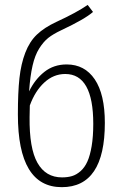

<svg xmlns="http://www.w3.org/2000/svg" viewBox="-20 -755 502 786"><path d="M252.9 -491.2Q326.7 -491.2 367.9 -430.2Q409.2 -369.1 409.2 -252Q409.2 11.2 232.9 11.2Q53.2 11.2 53.2 -286.1Q53.2 -377 59.6 -435.1Q65.9 -493.2 83.5 -539.1Q101.1 -585 131.1 -613.5Q161.1 -642.1 210 -665Q294.9 -704.1 338.9 -734.9L360.8 -706.1Q326.7 -676.3 230 -630.9Q197.8 -615.7 177.7 -599.9Q157.7 -584 140.4 -556.4Q123 -528.8 113.3 -486.3Q103.5 -443.8 99.1 -380.9Q123 -430.2 161.6 -460.7Q200.2 -491.2 252.9 -491.2ZM233.9 -28.8Q256.8 -28.8 274.9 -34.2Q293 -39.6 309.8 -54.4Q326.7 -69.3 337.6 -93.5Q348.6 -117.7 355.2 -156.7Q361.8 -195.8 361.8 -248Q361.8 -452.1 247.1 -452.1Q199.2 -452.1 161.4 -417.2Q123.5 -382.3 102.1 -323.2L101.1 -275.9Q99.6 -147.9 133.3 -88.4Q167 -28.8 233.9 -28.8Z"/></svg>

Font: Fira Sans Compressed ExtraLight
Style: Regular
Weight: 250
Width: 1
Designer: Carrois Corporate & Edenspiekermann AG
Foundry: Carrois Corporate GbR & Edenspiekermann AG
Version: Version 4.203;PS 004.203;hotconv 1.0.88;makeotf.lib2.5.64775